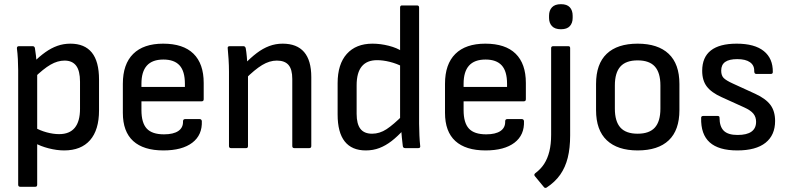

<svg xmlns="http://www.w3.org/2000/svg" viewBox="-20 -709 3771 919"><path d="M287 11Q252 11 213 1Q174 -9 146 -25L144 -100Q172 -84 203.5 -75.5Q235 -67 263 -67Q313 -67 338 -97.5Q363 -128 363 -188V-318Q363 -370 344.5 -394.5Q326 -419 289 -419Q256 -419 222 -399.5Q188 -380 143 -336L138 -409Q169 -439 197 -459Q225 -479 254.5 -489.5Q284 -500 317 -500Q385 -500 419.5 -457.5Q454 -415 454 -328V-181Q454 -87 411 -38Q368 11 287 11ZM77 185Q67 185 67 175V-373Q67 -398 65.5 -426Q64 -454 61 -477Q60 -488 71 -488H136Q145 -488 147 -479Q149 -466 152 -443.5Q155 -421 154 -408L158 -365V175Q158 185 149 185Z M762 11Q667 11 617.5 -34Q568 -79 568 -169V-308Q568 -402 617.5 -451Q667 -500 761 -500Q857 -500 906 -452Q955 -404 955 -312V-234Q955 -224 945 -224H657V-182Q657 -121 682.5 -93.5Q708 -66 765 -66Q810 -66 833.5 -82Q857 -98 856 -128Q856 -139 866 -139H936Q944 -139 946 -130Q949 -63 900.5 -26Q852 11 762 11ZM657 -293H865V-308Q865 -368 839.5 -396Q814 -424 762 -424Q709 -424 683 -395Q657 -366 657 -308Z M1389 0Q1379 0 1379 -10V-331Q1379 -377 1361 -398Q1343 -419 1305 -419Q1270 -419 1234.5 -397.5Q1199 -376 1153 -330L1149 -401Q1180 -433 1209 -455Q1238 -477 1268.5 -488.5Q1299 -500 1333 -500Q1401 -500 1435.5 -460Q1470 -420 1470 -340V-10Q1470 0 1460 0ZM1086 0Q1076 0 1076 -10V-366Q1076 -395 1074 -426Q1072 -457 1070 -477Q1068 -488 1080 -488H1145Q1153 -488 1156 -479Q1159 -464 1161.5 -436Q1164 -408 1165 -388L1167 -361V-10Q1167 0 1158 0Z M1731 11Q1664 11 1630 -32Q1596 -75 1596 -161V-311Q1596 -402 1640 -451Q1684 -500 1763 -500Q1801 -500 1840.5 -490Q1880 -480 1905 -463L1909 -389Q1878 -405 1845.5 -413Q1813 -421 1785 -421Q1736 -421 1711.5 -391Q1687 -361 1687 -301V-164Q1687 -116 1705 -92.5Q1723 -69 1761 -69Q1797 -69 1830 -90.5Q1863 -112 1911 -160L1913 -89Q1883 -56 1854.5 -34Q1826 -12 1796 -0.5Q1766 11 1731 11ZM1920 0Q1909 0 1908 -10Q1906 -27 1903.5 -50.5Q1901 -74 1901 -92L1895 -129V-673Q1895 -683 1904 -683H1976Q1986 -683 1986 -673V-117Q1986 -91 1987.5 -60.5Q1989 -30 1991 -13Q1994 0 1982 0Z M2304 11Q2209 11 2159.5 -34Q2110 -79 2110 -169V-308Q2110 -402 2159.5 -451Q2209 -500 2303 -500Q2399 -500 2448 -452Q2497 -404 2497 -312V-234Q2497 -224 2487 -224H2199V-182Q2199 -121 2224.5 -93.5Q2250 -66 2307 -66Q2352 -66 2375.5 -82Q2399 -98 2398 -128Q2398 -139 2408 -139H2478Q2486 -139 2488 -130Q2491 -63 2442.5 -26Q2394 11 2304 11ZM2199 -293H2407V-308Q2407 -368 2381.5 -396Q2356 -424 2304 -424Q2251 -424 2225 -395Q2199 -366 2199 -308Z M2596 189Q2588 193 2583 186L2540 134Q2537 130 2537.5 127Q2538 124 2542 120Q2568 101 2584.5 75.5Q2601 50 2609.5 15.5Q2618 -19 2618 -64V-479Q2618 -484 2621 -486Q2624 -488 2628 -488H2700Q2704 -488 2706.5 -486Q2709 -484 2709 -479V-61Q2709 0 2697.5 46Q2686 92 2661.5 127Q2637 162 2596 189ZM2665 -569Q2636 -569 2622 -584Q2608 -599 2608 -623V-634Q2608 -659 2622 -674Q2636 -689 2665 -689Q2694 -689 2707.5 -674Q2721 -659 2721 -634V-623Q2721 -599 2707.5 -584Q2694 -569 2665 -569Z M3032 11Q2936 11 2884.5 -37.5Q2833 -86 2833 -182V-307Q2833 -403 2884 -451.5Q2935 -500 3032 -500Q3129 -500 3180.5 -451.5Q3232 -403 3232 -307V-182Q3232 -86 3181 -37.5Q3130 11 3032 11ZM3032 -69Q3088 -69 3114.5 -98.5Q3141 -128 3141 -189V-300Q3141 -361 3114.5 -390.5Q3088 -420 3032 -420Q2976 -420 2949.5 -390.5Q2923 -361 2923 -300V-189Q2923 -128 2949.5 -98.5Q2976 -69 3032 -69Z M3509 11Q3420 11 3377 -27.5Q3334 -66 3336 -145Q3336 -154 3346 -154H3415Q3424 -154 3424 -146Q3424 -103 3444.5 -83Q3465 -63 3510 -63Q3555 -63 3577 -79Q3599 -95 3599 -126Q3599 -149 3586 -165Q3573 -181 3542 -195L3434 -244Q3385 -266 3363 -295Q3341 -324 3341 -370Q3341 -435 3382.5 -467.5Q3424 -500 3506 -500Q3592 -500 3636 -464.5Q3680 -429 3679 -364Q3679 -355 3669 -355H3600Q3590 -355 3590 -369Q3591 -396 3570 -411Q3549 -426 3509 -426Q3470 -426 3451 -412.5Q3432 -399 3432 -371Q3432 -348 3443.5 -336Q3455 -324 3488 -309L3595 -260Q3645 -237 3667.5 -207Q3690 -177 3690 -130Q3690 -62 3644 -25.5Q3598 11 3509 11Z"/></svg>

Font: Sofia Sans Semi Condensed Medium
Style: Regular
Weight: 500
Designer: Botio Nikoltchev, Ani Petrova
Foundry: lettersoup
Version: Version 4.100